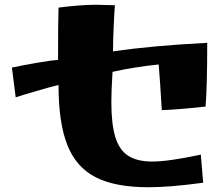

<svg xmlns="http://www.w3.org/2000/svg" viewBox="-20 -788 921 807"><path d="M226 -431Q197 -424 133.5 -405.5Q70 -387 46 -379L30 -504Q82 -515 141 -525Q200 -535 224 -536Q224 -700 226 -756Q319 -768 384 -768L463 -766Q461 -748 458 -682.5Q455 -617 455 -572Q618 -596 851 -608Q851 -425 844 -340Q721 -327 660 -325Q653 -446 647 -517Q541 -506 453 -486Q448 -406 448 -360Q448 -267 464.5 -212.5Q481 -158 518.5 -133.5Q556 -109 620 -109Q688 -109 824 -138L834 -20Q695 -1 604 -1Q464 -1 382 -43Q300 -85 263 -178.5Q226 -272 226 -431Z"/></svg>

Font: Otomanopee One
Style: Regular
Weight: 400
Designer: Das Ende der Wildnis
Foundry: Gutenberg Labo
Version: Version 3.005